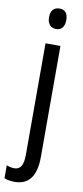

<svg xmlns="http://www.w3.org/2000/svg" viewBox="-131 -775 456 1052"><g transform="rotate(10 97.0 -249.0)"><path d="M62 -681Q62 -710 75 -724Q88 -738 111 -738Q158 -738 158 -681Q158 -654 145.5 -639Q133 -624 111 -624Q89 -624 75.5 -639Q62 -654 62 -681ZM32 240Q-1 240 -25 230V158Q-2 167 18 167Q43 167 55.5 147.5Q68 128 68 83V-537H151V81Q151 240 32 240Z"/></g></svg>

Font: Avrile Sans Condensed
Style: Regular
Weight: 400
Width: 3
Designer: Monotype Design Team
Foundry: Monotype Imaging Inc.
Version: Version 2.001;September 10, 2019;FontCreator 11.5.0.2425 64-